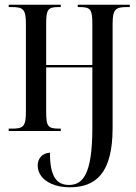

<svg xmlns="http://www.w3.org/2000/svg" viewBox="-20 -556 579 815"><path d="M275 239C386 239 458 181 458 -13V-455C458 -517 471 -526 519 -526H531V-536H310V-526H317C364 -526 372 -517 372 -455V-280H176V-455C176 -517 184 -526 230 -526H238V-536H17V-526H30C78 -526 90 -517 90 -455V-81C90 -18 78 -10 30 -10H17V0H238V-10H233C184 -10 176 -18 176 -81V-270H372V-12C372 187 330 229 273 229C219 229 192 192 192 92C158 94 140 118 140 146C140 181 162 208 198 224C220 234 247 239 275 239Z"/></svg>

Font: Noto Serif Display ExtraCondensed
Style: Regular
Weight: 400
Width: 2
Designer: Monotype Design Team
Foundry: Monotype Imaging Inc.
Version: Version 2.009